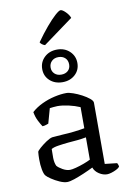

<svg xmlns="http://www.w3.org/2000/svg" viewBox="-104 -1036 741 1102"><g transform="rotate(-10 266.5 -485.0)"><path d="M196 4Q178 4 153 -7Q128 -18 106.5 -32.5Q85 -47 78 -56Q70 -66 65 -92.5Q60 -119 60 -152Q60 -164 60.5 -174.5Q61 -185 62 -195Q63 -201 80.5 -216.5Q98 -232 119.5 -246.5Q141 -261 156 -264Q165 -265 182 -266Q199 -267 222 -269Q249 -270 284 -274Q319 -278 346 -283V-406Q316 -419 280.5 -427Q245 -435 216 -435Q204 -435 192.5 -433.5Q181 -432 171 -431L147 -345Q143 -344 134.5 -340.5Q126 -337 112 -336Q103 -349 91 -372.5Q79 -396 74 -425Q100 -449 136 -466Q172 -483 210 -491.5Q248 -500 279 -500Q294 -500 318.5 -491.5Q343 -483 367.5 -470Q392 -457 409 -443Q426 -429 426 -418V-61L497 -53Q498 -50 501 -44.5Q504 -39 504 -31Q498 -23 484 -16Q470 -9 455 -4.5Q440 0 430 0Q406 0 383 -15Q360 -30 352 -53Q326 -40 295.5 -27Q265 -14 238.5 -5Q212 4 196 4ZM224 -62Q236 -62 259 -68Q282 -74 306.5 -83Q331 -92 346 -100V-230Q320 -225 294 -222.5Q268 -220 241 -218Q210 -215 181.5 -210.5Q153 -206 141 -198Q140 -175 140.5 -146.5Q141 -118 150 -99Q160 -87 182 -74.5Q204 -62 224 -62ZM270 -565Q225 -565 196 -591.5Q167 -618 167 -659Q167 -700 196 -727.5Q225 -755 270 -755Q314 -755 343 -727.5Q372 -700 372 -659Q372 -618 343 -591.5Q314 -565 270 -565ZM270 -609Q294 -609 309 -622.5Q324 -636 324 -659Q324 -683 309 -697Q294 -711 270 -711Q246 -711 231 -696.5Q216 -682 216 -659Q216 -637 231 -623Q246 -609 270 -609ZM207 -792Q197 -795 189.5 -801Q182 -807 179 -813Q212 -860 243 -896.5Q274 -933 297 -953.5Q320 -974 329 -974Q340 -974 358 -956Q376 -938 382 -920Z"/></g></svg>

Font: Texturina Light
Style: Regular
Weight: 300
Designer: Guillermo Torres Carreño
Foundry: Omnibus-Type
Version: Version 1.002; ttfautohint (v1.8.3)